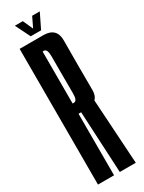

<svg xmlns="http://www.w3.org/2000/svg" viewBox="-206 -800 621 827"><g transform="rotate(-30 104.0 -386.0)"><path d="M10.5 0H90.5V-306H128Q194 -306 193.5 -365Q193 -424 193 -485.5Q193 -547.5 193.5 -611.2Q194 -675 127.5 -675H10.5ZM119 0H198.5L178 -327L103 -314.5ZM90.5 -357V-615.5H97Q113.5 -615.5 113.5 -578.2Q113.5 -541 113.5 -485.5Q113.5 -431 113.8 -394Q114 -357 97 -357ZM79 -698H130.5L166.5 -771.5H128.5L104.5 -721.5L82 -771.5H42.5Z"/></g></svg>

Font: Anybody UltraCondensed
Style: Regular
Weight: 400
Width: 1
Version: Version 1.113;gftools[0.9.25]